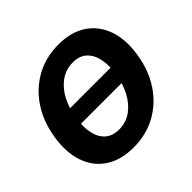

<svg xmlns="http://www.w3.org/2000/svg" viewBox="-144 -700 858 858"><g transform="rotate(-45 285.0 -271.5)"><path d="M473.6 -314.5 459.5 -231H96.7L110.8 -314.5ZM241.7 10.7Q160.6 10.7 107.2 -24.9Q53.7 -60.5 32.2 -124.5Q10.7 -188.5 24.4 -273.9Q38.1 -357.9 79.8 -420.4Q121.6 -482.9 185.3 -517.8Q249 -552.7 328.1 -552.7Q408.7 -552.7 461.9 -517.1Q515.1 -481.4 537.1 -417.2Q559.1 -353 544.9 -267.6Q531.7 -184.1 489.7 -121.3Q447.8 -58.6 384 -23.9Q320.3 10.7 241.7 10.7ZM252 -91.8Q296.9 -92.3 330.6 -116.7Q364.3 -141.1 386.2 -182.4Q408.2 -223.6 416 -274.4Q424.3 -323.7 416.7 -363.5Q409.2 -403.3 384.8 -427Q360.4 -450.7 317.4 -450.7Q272.9 -450.7 238.8 -426Q204.6 -401.4 182.9 -360.1Q161.1 -318.8 153.3 -267.6Q145 -218.8 152.3 -179Q159.7 -139.2 184.3 -115.7Q209 -92.3 252 -91.8Z"/></g></svg>

Font: Inter Tight SemiBold
Style: Italic
Weight: 600
Italic angle: -9.39999°
Designer: Rasmus Andersson
Foundry: rsms
Version: Version 3.004